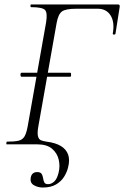

<svg xmlns="http://www.w3.org/2000/svg" viewBox="-20 -645 555 858"><path d="M171 193Q150 193 132 183Q114 173 117 151Q119 137 126.5 130.5Q134 124 146 124Q161 124 166 132Q171 140 172.5 151Q174 162 178 170Q182 178 195 178Q209 178 222 166.5Q235 155 242 126Q249 98 242.5 69Q236 40 213 20Q190 0 146 0H9Q8 0 8.5 -6Q9 -12 11 -12Q44 -12 62 -16Q80 -20 89 -34.5Q98 -49 104 -82L186 -545Q193 -588 181 -600.5Q169 -613 119 -613Q116 -613 116 -619Q116 -625 119 -625H508Q516 -625 515 -615L496 -494Q495 -490 489 -490.5Q483 -491 484 -495Q493 -545 474.5 -575.5Q456 -606 416 -606H322Q273 -606 256.5 -593.5Q240 -581 233 -542L152 -84Q146 -52 149.5 -37Q153 -22 163.5 -18Q174 -14 188 -12Q228 -7 252 7.5Q276 22 284.5 46Q293 70 284 104Q279 125 266 145.5Q253 166 230 179.5Q207 193 171 193ZM76 -302Q73 -302 72 -306.5Q71 -311 72 -315.5Q73 -320 76 -320H294Q297 -320 297.5 -315.5Q298 -311 297.5 -306.5Q297 -302 294 -302Z"/></svg>

Font: Cormorant Infant Light
Style: Italic
Weight: 300
Italic angle: -10°
Designer: Christian Thalmann (Catharsis Fonts)
Foundry: Catharsis Fonts
Version: Version 4.001